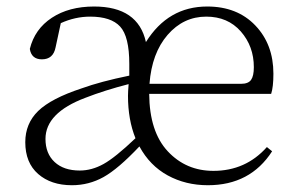

<svg xmlns="http://www.w3.org/2000/svg" viewBox="-20 -541 887 575"><path d="M218.8 -30.3Q254.9 -30.3 290 -49.8Q325.2 -69.3 385.7 -127Q363.3 -182.6 363.3 -253.9Q363.3 -265.6 365.2 -289.1Q293 -270.5 235.4 -248Q116.2 -203.1 116.2 -125Q116.2 -81.1 143.6 -55.7Q170.9 -30.3 218.8 -30.3ZM427.7 -290H702.1Q723.6 -290 731.9 -301.8Q740.2 -313.5 740.2 -339.8Q740.2 -402.3 701.2 -446.8Q662.1 -491.2 597.7 -491.2Q529.3 -491.2 481.9 -436.5Q434.6 -381.8 427.7 -290ZM792 -259.8H426.8Q427.7 -146.5 482.4 -87.9Q537.1 -29.3 619.1 -29.3Q715.8 -29.3 779.3 -100.6L794.9 -87.9Q729.5 13.7 602.5 13.7Q536.1 13.7 482.4 -15.6Q428.7 -44.9 397.5 -102.5Q334 -35.2 290 -10.7Q246.1 13.7 195.3 13.7Q132.8 13.7 94.2 -20Q55.7 -53.7 55.7 -115.2Q55.7 -170.9 94.2 -208.5Q132.8 -246.1 224.6 -276.4Q281.2 -296.9 367.2 -314.5V-349.6Q367.2 -431.6 339.8 -461.4Q312.5 -491.2 250 -491.2Q205.1 -491.2 162.1 -471.7L146.5 -399.4Q139.6 -363.3 105.5 -363.3Q74.2 -363.3 69.3 -394.5Q84 -454.1 135.3 -487.8Q186.5 -521.5 261.7 -521.5Q393.6 -521.5 417 -415Q483.4 -521.5 600.6 -521.5Q690.4 -521.5 744.6 -464.8Q798.8 -408.2 798.8 -320.3Q798.8 -280.3 792 -259.8Z"/></svg>

Font: GenYoMin TW TTF ExtraLight
Style: Regular
Weight: 250
Version: Version 1.300